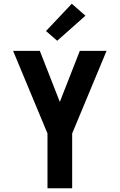

<svg xmlns="http://www.w3.org/2000/svg" viewBox="-20 -1007 640 1027"><path d="M234 0V-293L50 -735H193L300 -462L407 -735H550L366 -293V0ZM286 -789 226 -841 364 -987 437 -923Z"/></svg>

Font: Iosevka Aile Extrabold
Style: Regular
Weight: 800
Designer: Belleve Invis
Foundry: Belleve Invis
Version: Version 27.3.5; ttfautohint (v1.8.4)